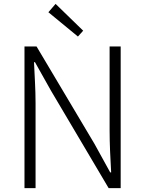

<svg xmlns="http://www.w3.org/2000/svg" viewBox="-20 -968 747 988"><path d="M106 0H163V-437C163 -510 158 -578 155 -648H160L242 -502L539 0H601V-729H544V-297C544 -226 548 -153 552 -81H547L466 -228L168 -729H106ZM381 -780 408 -810 266 -948 229 -905Z"/></svg>

Font: Genne Gothic Light
Style: Regular
Weight: 300
Designer: Ryoko NISHIZUKA (kana & ideographs); Paul D. Hunt (Latin, Greek & Cyrillic); Wenlong ZHANG (bopomofo); Sandoll Communica
Foundry: Adobe Systems Incorporated
Version: Version 1.004;PS 1.004;hotconv 16.6.51;makeotf.lib2.5.65220